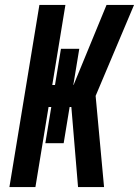

<svg xmlns="http://www.w3.org/2000/svg" viewBox="-20 -755 561 775"><path d="M295 0 268 -323H261L237 -177H163L187 -323H176L123 0H18L139 -735H244L191 -412H202L226 -558H300L276 -412H277L410 -735H521L366 -368L400 0Z"/></svg>

Font: Iosevka Extrabold
Style: Italic
Weight: 800
Italic angle: -9°
Monospace: yes
Designer: Belleve Invis
Foundry: Belleve Invis
Version: Version 32.5.0; ttfautohint (v1.8.4)